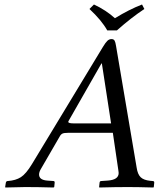

<svg xmlns="http://www.w3.org/2000/svg" viewBox="-20 -832 707 854"><path d="M307.1 -283.2H474.1L433.1 -549.8H431.2L286.1 -295.9Q283.7 -292 283.7 -290Q283.7 -283.2 307.1 -283.2ZM161.1 -79.1Q153.8 -66.4 153.8 -55.7Q153.8 -31.7 189.9 -28.8L216.8 -26.9Q224.1 -26.9 223.1 -19L221.2 0L217.8 2Q147.5 0 92.8 0Q76.2 0 3.9 2L2.9 0L5.9 -19Q7.3 -26.9 15.1 -26.9Q49.8 -29.3 72.8 -43.9Q95.7 -58.6 122.1 -102.1L437 -622.1Q449.7 -643.1 457.5 -650.4Q465.8 -658.2 476.1 -658.2Q485.8 -658.2 489.7 -651.1Q493.7 -644 496.1 -627.9L587.9 -85.9Q592.3 -56.6 605.7 -43.7Q619.1 -30.8 647.9 -27.8L658.2 -26.9Q667 -26.9 666 -19L664.1 0L662.1 2Q591.8 0 548.8 0Q494.1 0 421.9 2L420.9 0L422.9 -19Q423.3 -26.9 431.2 -26.9L459 -28.8Q507.8 -32.2 507.8 -62.5Q507.8 -64.9 506.8 -71.8L481.9 -241.2H282.2Q265.1 -241.2 257.8 -237.8Q250.5 -234.4 245.1 -224.1ZM457 -696.8Q431.6 -742.2 377.9 -792L397.9 -812Q451.2 -787.1 491.2 -751Q554.7 -790 611.8 -812L622.1 -792Q563 -752.9 500 -696.8Z"/></svg>

Font: Linux Libertine G
Style: Italic
Weight: 400
Italic angle: -12°
Designer: Philipp H. Poll
Foundry: Philipp H. Poll
Version: Version 5.1.3